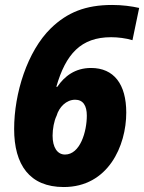

<svg xmlns="http://www.w3.org/2000/svg" viewBox="-20 -744 581 774"><path d="M237 10C416 10 489 -156 489 -290C489 -405 439 -470 347 -470C283 -470 240 -437 211 -394H207C245 -526 306 -594 428 -594C455 -594 488 -590 514 -582L541 -712C510 -719 473 -724 432 -724C325 -724 251 -694 185 -630C90 -537 37 -368 37 -224C37 -80 99 10 237 10ZM242 -121C211 -121 192 -150 192 -197C192 -224 198 -257 208 -277C218 -312 247 -342 283 -342C315 -342 330 -318 330 -278C330 -213 303 -121 242 -121Z"/></svg>

Font: Noto Sans SemiCondensed ExtraBold
Style: Italic
Weight: 800
Width: 4
Italic angle: -12°
Designer: Monotype Design Team
Foundry: Monotype Imaging Inc.
Version: Version 2.013